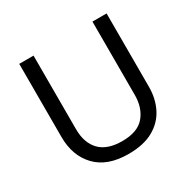

<svg xmlns="http://www.w3.org/2000/svg" viewBox="-159 -876 1050 1047"><g transform="rotate(-30 365.5 -352.0)"><path d="M640 -252Q640 -178 610 -118.5Q580 -59 518.5 -24.5Q457 10 362 10Q229 10 159.5 -62.5Q90 -135 90 -254V-714H180V-251Q180 -164 226.5 -116Q273 -68 367 -68Q464 -68 507.5 -119.5Q551 -171 551 -252V-714H640Z"/></g></svg>

Font: ltamil25
Style: Book
Weight: 400
Designer: Jelle Bosma - Monotype Design Team
Foundry: Monotype Imaging Inc.
Version: Version 2.003